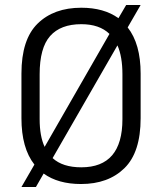

<svg xmlns="http://www.w3.org/2000/svg" viewBox="-20 -730 650 770"><path d="M492 -620Q544 -554 544 -435V-256Q544 -119 479 -55.5Q414 8 305 8Q213 8 155 -34L124 20H66L118 -70Q66 -136 66 -256V-435Q66 -572 131 -635.5Q196 -699 306 -699Q397 -699 455 -657L486 -710H544ZM159 -141 419 -594Q379 -633 306 -633Q223 -633 181 -585.5Q139 -538 139 -432V-252Q139 -184 159 -141ZM451 -548 191 -96Q231 -59 306 -59Q471 -59 471 -252V-432Q471 -503 451 -548Z"/></svg>

Font: D-DIN
Style: Regular
Weight: 400
Designer: Charles Nix
Foundry: Datto Inc.
Version: Version 1.00